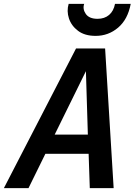

<svg xmlns="http://www.w3.org/2000/svg" viewBox="-57 -970 694 990"><path d="M-37 0 335 -720H485L529 0H406L400 -177H177L90 0ZM225 -276H396L386 -603ZM436 -785Q380 -785 345.5 -811Q311 -837 298.5 -875Q286 -913 297 -950H377Q368 -923 385.5 -898Q403 -873 446 -873Q482 -873 505.5 -893Q529 -913 536 -950H617Q602 -870 552 -827.5Q502 -785 436 -785Z"/></svg>

Font: Instrument Sans SemiCondensed SemiBold Italic
Style: Regular
Weight: 600
Width: 4
Italic angle: -13°
Designer: Rodrigo Fuenzalida
Foundry: fragTYPE
Version: Version 1.000; ttfautohint (v1.8.4.7-5d5b);gftools[0.9.28]